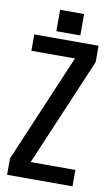

<svg xmlns="http://www.w3.org/2000/svg" viewBox="-86 -798 485 842"><g transform="rotate(10 156.5 -376.5)"><path d="M305 -627V-554.1H18.8V-627ZM212.8 -554.1H305L100.3 -72.9H8.2ZM299.5 -72.9V0H8.2V-72.9ZM111.7 -657.6V-752.9H218.4V-657.6Z"/></g></svg>

Font: Teko Variable Light
Style: Regular
Weight: 300
Designer: Manushi Parikh, Jonny Pinhorn
Foundry: Indian Type Foundry
Version: Version 3.000